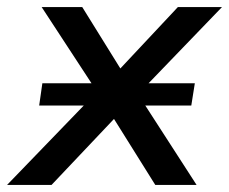

<svg xmlns="http://www.w3.org/2000/svg" viewBox="-56 -524 649 544"><path d="M-36 0 219 -264 62 -504H177L285 -330L448 -504H573L335 -257L501 0H384L267 -187L90 0ZM55 -225 64 -288H496L486 -225Z"/></svg>

Font: Mulish SemiBold
Style: Italic
Weight: 600
Italic angle: -9°
Designer: Vernon Adams
Foundry: Vernon Adams
Version: Version 3.603; ttfautohint (v1.8.3)